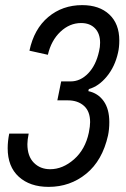

<svg xmlns="http://www.w3.org/2000/svg" viewBox="-20 -720 492 750"><path d="M10 -141Q10 -168 16 -198H92Q87 -173 87 -157Q87 -110 112 -84.5Q137 -59 176 -59Q225 -59 269 -97.5Q313 -136 327 -202Q332 -227 332 -243Q332 -285 308 -306.5Q284 -328 245 -328H204L219 -402H256Q294 -402 324.5 -433.5Q355 -465 367 -520Q371 -536 371 -553Q371 -589 351 -609.5Q331 -630 297 -630Q252 -630 216 -596Q180 -562 167 -506L95 -522Q113 -607 168.5 -653.5Q224 -700 301 -700Q368 -700 407 -663.5Q446 -627 446 -562Q446 -535 441 -514Q429 -460 397.5 -421.5Q366 -383 327 -372L325 -364Q363 -356 385 -325Q407 -294 407 -243Q407 -215 402 -191Q380 -93 317 -41.5Q254 10 170 10Q97 10 53.5 -29.5Q10 -69 10 -141Z"/></svg>

Font: Decalotype
Style: Italic
Weight: 400
Italic angle: -12°
Designer: Alfredo Marco Pradil
Foundry: Alfredo Marco Pradil
Version: Version 1.0